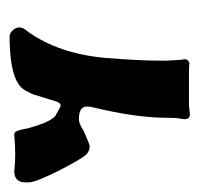

<svg xmlns="http://www.w3.org/2000/svg" viewBox="-28 -396 425 410"><g transform="rotate(-90 185.0 -191.5)"><path d="M162 -219Q162 -236 135 -236Q130 -236 125 -234Q120 -232 114.5 -228.5Q109 -225 106 -224Q81 -213 77 -213Q68 -213 61 -219Q53 -225 26 -277Q0 -329 0 -343V-350Q0 -374 24 -374Q42 -372 60 -372Q79 -372 101 -374H102Q107 -374 109 -370Q111 -366 113 -357.5Q115 -349 115 -347Q127 -301 141 -287Q161 -275 164 -275Q170 -275 173 -285Q175 -291 179.5 -306Q184 -321 187 -330.5Q190 -340 196 -350Q202 -360 210 -365Q238 -384 313 -384Q320 -383 325.5 -376.5Q331 -370 331 -363Q331 -355 322 -345Q275 -279 266 -181Q260 -109 260 -62V-47Q262 -17 262 -16Q266 -4 255 0Q248 -1 233 -1H167Q162 -1 155 0Q148 1 145 1Q135 1 135 -11Q135 -12 135.5 -14.5Q136 -17 136 -19Q138 -25 138 -48Q138 -115 161 -209Q162 -213 162 -219Z"/></g></svg>

Font: Fedorovsk Unicode
Style: Medium
Weight: 500
Designer: Aleksandr Andreev and Nikita Simmons
Version: Version 3.2